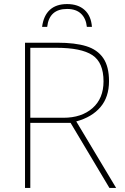

<svg xmlns="http://www.w3.org/2000/svg" viewBox="-20 -924 617 944"><path d="M516 -525Q516 -447 474 -397.5Q432 -348 355 -327L551 0H518L327 -320H129V0H103V-714H262Q349 -714 404 -697Q459 -680 487.5 -638.5Q516 -597 516 -525ZM129 -689V-345H292Q381 -345 435 -392.5Q489 -440 489 -524Q489 -617 434 -653Q379 -689 257 -689ZM432 -792H407Q403 -833 378.5 -856.5Q354 -880 310 -880Q222 -880 212 -792H187Q194 -847 225 -875.5Q256 -904 310 -904Q364 -904 396 -875Q428 -846 432 -792Z"/></svg>

Font: Noto Sans UI Thin
Style: Regular
Weight: 250
Designer: Monotype Design Team
Foundry: Monotype Imaging Inc.
Version: Version 1.001